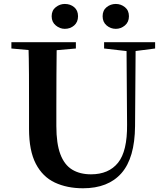

<svg xmlns="http://www.w3.org/2000/svg" viewBox="-20 -960 858 998"><path d="M316.7 -810.1Q291.4 -810.1 270 -827.7Q248.5 -845.3 248.5 -875.5Q248.5 -906 270 -922.8Q291.4 -939.5 316.7 -939.5Q345.5 -939.5 365.5 -922.8Q385.6 -906 385.6 -875.5Q385.6 -845.3 365.5 -827.7Q345.5 -810.1 316.7 -810.1ZM582 -810.1Q555 -810.1 534.2 -827.7Q513.4 -845.3 513.4 -875.5Q513.4 -906 534.2 -922.8Q555 -939.5 582 -939.5Q608.3 -939.5 629.3 -922.8Q650.2 -906 650.2 -875.5Q650.2 -845.3 629.3 -827.7Q608.3 -810.1 582 -810.1ZM411.6 18.6Q328.6 18.6 265.1 -11.1Q201.7 -40.8 166.3 -108.6Q130.9 -176.3 130.9 -290V-400.9Q130.9 -485.1 130.6 -570.6Q130.2 -656.1 127.5 -740.5H274.9Q273.9 -656.3 273.4 -571.6Q272.9 -486.9 272.9 -400.9V-305Q272.9 -213.4 293.8 -158.2Q314.7 -102.9 355.1 -78.4Q395.4 -53.9 453 -53.9Q545.1 -53.9 593.5 -114Q641.9 -174.1 640.5 -312.5L637.5 -740.5H685.2L682 -304.3Q680.6 -138.8 611.5 -60.1Q542.4 18.6 411.6 18.6ZM39.2 -707.9V-740.5H374.4V-707.9L218.8 -694.2H191.8ZM521.1 -707.9V-740.5H786.3V-707.9L674.7 -693.5H646.5Z"/></svg>

Font: Source Han Serif JP VF
Style: Regular
Weight: 250
Designer: Ryoko NISHIZUKA 西塚涼子 (kana & ideographs); Frank Grießhammer (Latin, Greek & Cyrillic); Wenlong ZHANG 张文龙 (bopomofo); San
Foundry: Adobe
Version: Version 2.001;hotconv 1.1.0;makeotfexe 2.6.0